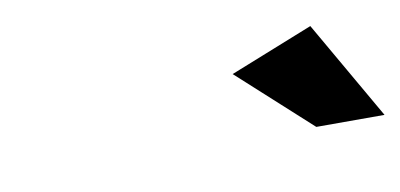

<svg xmlns="http://www.w3.org/2000/svg" viewBox="-32 -825 590 283"><g transform="rotate(-10 263.0 -683.0)"><path d="M315.9 -707 440.9 -756.8 525.9 -608.9H423.8Z"/></g></svg>

Font: Trueno
Style: Italic
Weight: 400
Designer: Julieta Ulanovsky
Foundry: Julieta Ulanovsky
Version: Version 3.001b | FøM Fix